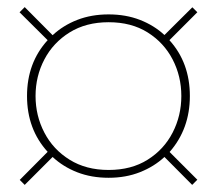

<svg xmlns="http://www.w3.org/2000/svg" viewBox="-20 -655 610 540"><path d="M49.5 -135 35.5 -149 114 -228Q56 -291.5 56 -385Q56 -478.5 114 -542L35 -620.5L49.5 -635L128 -556Q157.5 -583.5 197.2 -599Q237 -614.5 285.5 -614.5Q334 -614.5 373.8 -599Q413.5 -583.5 442.5 -556.5L521 -634.5L535 -620.5L456.5 -542Q514 -478.5 514 -385Q514 -292.5 457 -227.5L535 -149.5L520.5 -135L442.5 -213.5Q413.5 -186.5 373.8 -170.8Q334 -155 285.5 -155Q237 -155 197.2 -170.5Q157.5 -186 128 -213.5ZM285.5 -177Q349.5 -177 395.2 -205.8Q441 -234.5 465.5 -282Q490 -329.5 490 -385Q490 -440.5 465.5 -487.8Q441 -535 395.2 -563.8Q349.5 -592.5 285.5 -592.5Q222 -592.5 175.8 -563.8Q129.5 -535 104.8 -487.8Q80 -440.5 80 -385Q80 -329.5 104.8 -282Q129.5 -234.5 175.8 -205.8Q222 -177 285.5 -177Z"/></svg>

Font: Bodoni Moda SC
Style: Regular
Weight: 400
Designer: Owen Earl
Foundry: indestructible type
Version: Version 2.005